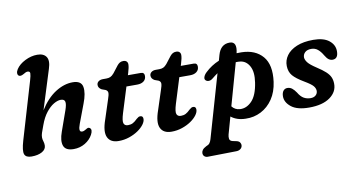

<svg xmlns="http://www.w3.org/2000/svg" viewBox="-88 -947 2618 1414"><g transform="rotate(-10 1221.0 -240.0)"><path d="M542 -69.5Q523 -34 484.8 -11Q446.5 12 399.5 12Q339 12 325 -26.2Q311 -64.5 334.5 -129.5L388 -280.5Q403 -323 398.5 -342.5Q394 -362 367 -362Q343.5 -362 314.2 -344.8Q285 -327.5 257 -292Q229 -256.5 209 -201Q195 -163.5 189.2 -146.2Q183.5 -129 183.5 -113.5Q183.5 -98.5 188.5 -84Q193.5 -69.5 193.5 -52Q193.5 -22.5 163 -5.2Q132.5 12 84.5 12Q42 12 32 -14.5Q22 -41 43.5 -114L169.5 -539.5Q181 -578 180.8 -593.5Q180.5 -609 162.5 -609Q155.5 -609 147.8 -605.5Q140 -602 129.5 -595.5Q107 -583 95 -590.5Q85.5 -596.5 85.2 -610.2Q85 -624 95.5 -640Q117.5 -673.5 162.8 -696.2Q208 -719 254 -719Q302 -719 321.2 -689.8Q340.5 -660.5 321.5 -602.5L229 -307.5Q281 -391 346 -432.5Q411 -474 475.5 -474Q540 -474 548.5 -426.8Q557 -379.5 528 -305L475 -164Q452.5 -104.5 482 -104.5Q489.5 -104.5 496.2 -107Q503 -109.5 513.5 -116Q522 -122 528.8 -123.5Q535.5 -125 543 -119.5Q561 -105.5 542 -69.5Z M706.5 -375.5 677.5 -386Q653.5 -399.5 653.5 -422Q653.5 -438 666.2 -448Q679 -458 699.5 -458H725Q743.5 -458 756.2 -463.8Q769 -469.5 783.5 -486.5L824.5 -539.5Q832.5 -549.5 843.2 -556.5Q854 -563.5 870 -563.5Q886.5 -563.5 895 -555Q903.5 -546.5 903.5 -533Q903.5 -510 891 -470.5L886 -454.5H982.5Q1009 -454.5 1009 -428Q1009 -403 990.8 -388.8Q972.5 -374.5 942 -374.5H861L802 -185Q785 -129.5 792.2 -110.8Q799.5 -92 824 -92Q844.5 -92 860 -100Q875.5 -108 894 -126.5Q904.5 -135.5 910 -138.2Q915.5 -141 923 -141Q943.5 -141 943.5 -117.5Q943.5 -98.5 927 -76.2Q910.5 -54 881.5 -34.2Q852.5 -14.5 815 -1.8Q777.5 11 736 11Q675 11 654.5 -32.2Q634 -75.5 665 -162.5L711.5 -305.5Q722.5 -336.5 722.2 -351.8Q722 -367 706.5 -375.5Z M1102 -375.5 1073 -386Q1049 -399.5 1049 -422Q1049 -438 1061.8 -448Q1074.5 -458 1095 -458H1120.5Q1139 -458 1151.8 -463.8Q1164.5 -469.5 1179 -486.5L1220 -539.5Q1228 -549.5 1238.8 -556.5Q1249.5 -563.5 1265.5 -563.5Q1282 -563.5 1290.5 -555Q1299 -546.5 1299 -533Q1299 -510 1286.5 -470.5L1281.5 -454.5H1378Q1404.5 -454.5 1404.5 -428Q1404.5 -403 1386.2 -388.8Q1368 -374.5 1337.5 -374.5H1256.5L1197.5 -185Q1180.5 -129.5 1187.8 -110.8Q1195 -92 1219.5 -92Q1240 -92 1255.5 -100Q1271 -108 1289.5 -126.5Q1300 -135.5 1305.5 -138.2Q1311 -141 1318.5 -141Q1339 -141 1339 -117.5Q1339 -98.5 1322.5 -76.2Q1306 -54 1277 -34.2Q1248 -14.5 1210.5 -1.8Q1173 11 1131.5 11Q1070.5 11 1050 -32.2Q1029.5 -75.5 1060.5 -162.5L1107 -305.5Q1118 -336.5 1117.8 -351.8Q1117.5 -367 1102 -375.5Z M1495.5 -322Q1481.5 -310.5 1467 -310Q1452.5 -309.5 1443 -318.5Q1433 -328 1439 -344.8Q1445 -361.5 1462 -377Q1506 -419 1564.5 -443.5L1576 -484.5Q1597.5 -561 1665 -561Q1723 -561 1702.5 -475Q1720.5 -476 1739 -475.5Q1842 -473.5 1896.8 -409.5Q1951.5 -345.5 1934.5 -220Q1924.5 -146 1889 -93.5Q1853.5 -41 1800.5 -13.8Q1747.5 13.5 1685.5 11.5Q1651 11 1623.5 1.5Q1596 -8 1576.5 -24L1540.5 104Q1536 120.5 1538.2 136.2Q1540.5 152 1562 157L1590.5 163Q1607.5 167 1614 176.5Q1620.5 186 1621 196Q1621 213.5 1608.5 224.2Q1596 235 1576.5 235.5L1361.5 239Q1348 239.5 1337.2 231Q1326.5 222.5 1326.5 205.5Q1326.5 194.5 1334.5 183Q1342.5 171.5 1363 161Q1381.5 154.5 1389.8 143.5Q1398 132.5 1403 115L1538.5 -354.5Q1517.5 -340 1495.5 -322ZM1656 -65Q1705 -62 1745 -103.5Q1785 -145 1799 -238.5Q1811 -316 1787 -360.2Q1763 -404.5 1718.5 -410Q1702 -412 1685 -411L1596.5 -96.5Q1618.5 -67.5 1656 -65Z M2182 -54.5Q2207 -54.5 2221.2 -67.5Q2235.5 -80.5 2235.5 -100Q2235 -119.5 2220.2 -137Q2205.5 -154.5 2157 -183Q2099.5 -217 2075.2 -245.5Q2051 -274 2050 -317.5Q2049 -360.5 2074.5 -396Q2100 -431.5 2150.8 -452.8Q2201.5 -474 2275 -474Q2352 -474 2392.5 -441.8Q2433 -409.5 2433 -361.5Q2433 -305 2391 -305Q2375.5 -305 2362.2 -314.5Q2349 -324 2334.5 -348.5Q2317.5 -378 2297.2 -394.5Q2277 -411 2249 -411Q2219 -411 2202.5 -396Q2186 -381 2186 -358Q2187 -339.5 2202.8 -319.2Q2218.5 -299 2263.5 -269.5Q2305.5 -242.5 2328.8 -221Q2352 -199.5 2361.2 -178.5Q2370.5 -157.5 2371 -131.5Q2373 -69 2317 -28.5Q2261 12 2160.5 12Q2071 12 2027 -23Q1983 -58 1983.5 -103.5Q1984 -129.5 1995.5 -143.8Q2007 -158 2025.5 -158Q2045.5 -158 2060.5 -146.2Q2075.5 -134.5 2090 -113Q2109.5 -80 2132.2 -67.2Q2155 -54.5 2182 -54.5Z"/></g></svg>

Font: Fraunces 9pt S100 SemiBold
Style: Italic
Weight: 600
Italic angle: -16°
Version: Version 1.000; ttfautohint (v1.8.3)